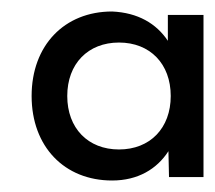

<svg xmlns="http://www.w3.org/2000/svg" viewBox="-20 -651 374 334"><path d="M274 -343H334V-625H272V-580C252 -610 220 -629 175 -631C92 -631 35 -572 35 -484C35 -396 92 -337 175 -337C220 -337 253 -357 273 -388ZM187 -391C133 -391 97 -428 97 -484C97 -540 133 -577 187 -577C241 -577 277 -540 277 -484C277 -428 241 -391 187 -391Z"/></svg>

Font: Goli Medium
Style: Regular
Weight: 500
Designer: jaikishan Patel
Foundry: MagicType
Version: Version 1.000;Glyphs 3.2 (3242)